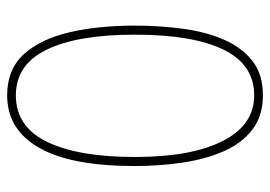

<svg xmlns="http://www.w3.org/2000/svg" viewBox="-132 -632 774 551"><g transform="rotate(-90 255.5 -357.0)"><path d="M457 -358Q457 -286 448 -219.5Q439 -153 416.5 -101.5Q394 -50 355.5 -20Q317 10 257 10Q197 10 157.5 -21Q118 -52 95.5 -104.5Q73 -157 63.5 -223Q54 -289 54 -358Q54 -541 106.5 -632.5Q159 -724 257 -724Q331 -724 374.5 -676.5Q418 -629 437.5 -546.5Q457 -464 457 -358ZM80 -358Q80 -195 126 -105Q172 -15 257 -15Q345 -15 388 -103Q431 -191 431 -358Q431 -522 388 -610.5Q345 -699 257 -699Q167 -699 123.5 -609.5Q80 -520 80 -358Z"/></g></svg>

Font: Noto Sans Thai ExtCond Thin
Style: Regular
Weight: 100
Width: 2
Designer: Monotype Design Team
Foundry: Monotype Imaging Inc.
Version: Version 2.002; ttfautohint (v1.8.4.7-5d5b)